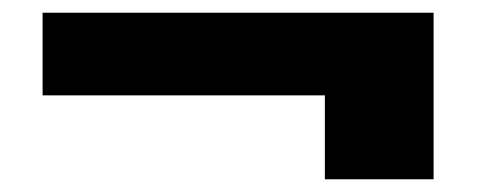

<svg xmlns="http://www.w3.org/2000/svg" viewBox="-20 -462 757 302"><path d="M662 -442V-180H491V-312H47V-442Z"/></svg>

Font: Poppins A&M
Style: Bold-A&M
Weight: 700
Designer: Ninad Kale (Devanagari), Jonny Pinhorn (Latin)
Foundry: Indian Type Foundry
Version: 4.004